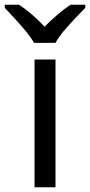

<svg xmlns="http://www.w3.org/2000/svg" viewBox="-60 -786 378 806"><path d="M173 0H85V-536H173ZM83 -606Q70 -629 48 -655.5Q26 -682 2 -708Q-22 -734 -40 -753V-766H20Q46 -749 74 -725Q102 -701 127 -674Q154 -701 182 -725Q210 -749 236 -766H298V-753Q279 -734 254.5 -708Q230 -682 207.5 -655.5Q185 -629 173 -606Z"/></svg>

Font: Noto IKEA Latin
Style: Regular
Weight: 400
Designer: Monotype Design Team
Foundry: Monotype Imaging Inc.
Version: Version 1.0